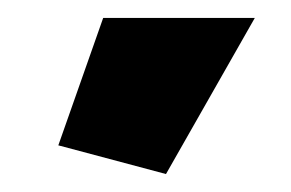

<svg xmlns="http://www.w3.org/2000/svg" viewBox="-20 -750 324 214"><path d="M165 -556 45 -588 95 -730H264Z"/></svg>

Font: Raleway-v4020 Black
Style: Regular
Weight: 900
Designer: Matt McInerney, Pablo Impallari, Rodrigo Fuenzalida
Foundry: Matt McInerney, Pablo Impallari, Rodrigo Fuenzalida
Version: Version 4.020;PS 004.020;hotconv 1.0.88;makeotf.lib2.5.64775